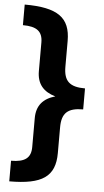

<svg xmlns="http://www.w3.org/2000/svg" viewBox="-61 -774 543 1003"><g transform="rotate(5 210.0 -272.5)"><path d="M27 -736V-628C100 -628 131 -604 131 -546V-396C131 -329 165 -290 228 -272C165 -254 131 -216 131 -149V2C131 59 100 83 27 83V191C200 191 267 145 267 22V-113C267 -188 298 -217 379 -217V-327C298 -327 267 -356 267 -431V-566C267 -689 200 -736 27 -736Z"/></g></svg>

Font: Work Sans
Style: Bold
Weight: 700
Designer: Wei Huang
Foundry: Wei Huang
Version: Version 2.012